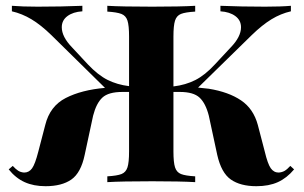

<svg xmlns="http://www.w3.org/2000/svg" viewBox="-20 -628 1048 662"><path d="M994 -44Q969 -14 938 0Q907 14 864 14Q809 14 776 -9Q743 -32 729 -94L700 -229Q689 -272 668 -291.5Q647 -311 600 -311H578V-106Q578 -68 583.5 -51Q589 -34 604 -28Q619 -22 653 -20V0Q602 -3 505 -3Q399 -3 350 0V-20Q384 -22 399 -28Q414 -34 419.5 -51Q425 -68 425 -106V-311H402Q354 -311 333 -291.5Q312 -272 301 -229L272 -94Q259 -32 226 -9Q193 14 137 14Q96 14 65 0Q34 -14 10 -44L24 -56Q34 -45 42.5 -39.5Q51 -34 63 -33Q80 -33 90.5 -47.5Q101 -62 112 -105L136 -197Q152 -262 206.5 -290Q261 -318 342 -325L157 -507Q121 -542 88.5 -561.5Q56 -581 21 -589V-608Q57 -605 110 -605Q192 -605 264 -608V-589Q232 -587 212.5 -572.5Q193 -558 193 -534Q193 -501 229 -464L283 -406Q318 -369 351 -352.5Q384 -336 425 -331V-502Q425 -540 419.5 -557Q414 -574 398.5 -580Q383 -586 350 -588V-608Q400 -605 505 -605Q602 -605 653 -608V-588Q619 -586 604 -580Q589 -574 583.5 -557Q578 -540 578 -502V-330Q620 -335 653.5 -352Q687 -369 721 -406L775 -464Q811 -501 811 -534Q811 -558 791.5 -572.5Q772 -587 740 -589V-608Q812 -605 894 -605Q949 -605 983 -608V-589Q948 -581 916 -561.5Q884 -542 848 -507L663 -326Q686 -324 700 -322Q768 -311 811 -282Q854 -253 869 -197L893 -105Q903 -63 913.5 -48Q924 -33 941 -33Q953 -34 961.5 -39Q970 -44 981 -56Z"/></svg>

Font: Playfair Display SC
Style: Bold
Weight: 700
Designer: Claus Eggers Sørensen
Foundry: Claus Eggers Sørensen
Version: Version 1.200; ttfautohint (v1.6)